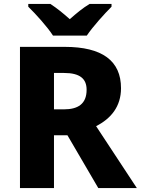

<svg xmlns="http://www.w3.org/2000/svg" viewBox="-20 -951 712 971"><path d="M248 -771H419C449 -816 509 -882 544 -917V-931H433C398 -910 368 -885 333 -854C298 -885 270 -908 235 -931H123V-917C161 -880 219 -816 248 -771ZM307 -714H81V0H253V-267H321L477 0H672L466 -313C541 -351 592 -412 592 -505C592 -643 498 -714 307 -714ZM304 -582C384 -582 418 -553 418 -497C418 -425 374 -398 303 -398H253V-582Z"/></svg>

Font: Noto Sans Thai Looped ExtraBold
Style: Regular
Weight: 800
Designer: Cadson Demak Team
Foundry: Cadson Demak Co., Ltd.
Version: Version 1.001